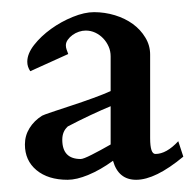

<svg xmlns="http://www.w3.org/2000/svg" viewBox="-20 -708 322 316"><path d="M162.1 -533.2Q148.9 -527.8 129.2 -518.6Q109.4 -509.3 90.8 -499.5H91.3Q82.5 -491.7 82.5 -478Q82.5 -446.3 112.8 -446.3Q117.2 -446.3 131.1 -453.4Q145 -460.4 162.1 -470.2ZM281.7 -450.2Q235.8 -412.1 204.1 -412.1Q174.8 -412.1 166 -443.4Q145 -428.2 125.5 -420.2Q106 -412.1 91.3 -412.1Q59.1 -412.1 40 -428Q21 -443.8 21 -470.2Q21 -484.9 28.6 -497.1Q36.1 -509.3 49.3 -517.6Q51.8 -519 65.7 -523.7Q79.6 -528.3 97.4 -534.2Q115.2 -540 133.3 -546.6Q151.4 -553.2 162.1 -558.1V-615.2Q162.1 -624 158.7 -631.6Q155.3 -639.2 149.7 -645Q144 -650.9 136.7 -654.3Q129.4 -657.7 121.1 -657.7Q115.7 -657.7 109.9 -655.8Q104 -653.8 99.4 -650.4Q94.7 -647 91.6 -642.6Q88.4 -638.2 88.4 -633.3Q88.4 -629.9 89.6 -626.5Q90.8 -623 92.3 -619.1L29.8 -590.8Q27.3 -594.7 26.1 -598.4Q24.9 -602.1 24.9 -606.4Q24.9 -619.6 36.1 -634Q47.4 -648.4 64 -660.4Q80.6 -672.4 99.9 -680.2Q119.1 -688 134.8 -688Q152.3 -688 169.2 -682.9Q186 -677.7 198.7 -668.5Q211.4 -659.2 219.2 -646.2Q227.1 -633.3 227.1 -618.2V-480.5Q227.1 -454.6 235.8 -454.6Q253.9 -454.6 273.4 -475.6Z"/></svg>

Font: XB Niloofar
Style: Regular
Weight: 400
Designer: Behnam
Foundry: Irmug
Version: Version 7.201 2008